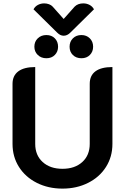

<svg xmlns="http://www.w3.org/2000/svg" viewBox="-20 -1105 737 1134"><path d="M54 -255V-610Q54 -658 88 -683.5Q122 -709 188 -709V-255Q188 -188 232 -148Q276 -108 349 -108Q422 -108 466 -148Q510 -188 510 -255V-610Q510 -659 544 -684Q578 -709 644 -709V-255Q644 -179 606 -119Q568 -59 500.5 -25Q433 9 349 9Q265 9 197.5 -25Q130 -59 92 -119Q54 -179 54 -255ZM421 -1066Q440 -1085 472 -1085Q492 -1085 509 -1076Q526 -1067 535 -1050L395 -912Q377 -894 356 -894Q336 -894 318 -912L178 -1050Q187 -1067 204 -1076Q221 -1085 241 -1085Q256 -1085 269.5 -1080Q283 -1075 291 -1066L356 -993ZM183 -829Q183 -859 203 -878.5Q223 -898 254 -898Q285 -898 304 -878.5Q323 -859 323 -829Q323 -800 304 -780.5Q285 -761 254 -761Q223 -761 203 -780.5Q183 -800 183 -829ZM391 -829Q391 -859 410.5 -878.5Q430 -898 461 -898Q491 -898 510.5 -878.5Q530 -859 530 -829Q530 -800 511 -780.5Q492 -761 461 -761Q430 -761 410.5 -780Q391 -799 391 -829Z"/></svg>

Font: K2D
Style: Bold
Weight: 700
Designer: Katatrad Aksorn Co.,Ltd.
Foundry: Cadson Demak Co.,Ltd.
Version: Version 1.000; ttfautohint (v1.6)